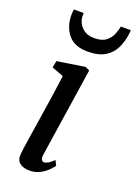

<svg xmlns="http://www.w3.org/2000/svg" viewBox="-156 -876 671 949"><g transform="rotate(20 180.0 -402.0)"><path d="M127 10Q93.5 10 74.5 -5.5Q55.5 -21 59 -53.5Q61.5 -78.5 68.8 -126.2Q76 -174 85.5 -234.5Q95 -295 104.8 -360Q114.5 -425 122.5 -485L60.5 -508.5L67.5 -544L213 -566.5L235.5 -556L165 -89Q162 -71 166.8 -62Q171.5 -53 180 -53Q190 -53 201.5 -59.8Q213 -66.5 230.5 -83L243.5 -57Q238.5 -50 223.2 -33.8Q208 -17.5 183.5 -3.8Q159 10 127 10ZM195 -641Q125.5 -641 92.2 -682.2Q59 -723.5 59 -784.5Q59 -795 60 -802.5Q61 -810 61.5 -813.5H113Q112.5 -809.5 112.5 -805.2Q112.5 -801 112.5 -796.5Q112.5 -780.5 121.8 -761.5Q131 -742.5 151 -728.5Q171 -714.5 203 -714.5Q244 -714.5 265.5 -731.8Q287 -749 296 -772.2Q305 -795.5 308.5 -813.5H360.5Q360.5 -809.5 360 -802.8Q359.5 -796 358.5 -788Q353 -749.5 336.5 -715.8Q320 -682 286.2 -661.5Q252.5 -641 195 -641Z"/></g></svg>

Font: Merriweather
Style: Italic
Weight: 400
Italic angle: -7.8°
Designer: Eben Sorkin
Foundry: Eben Sorkin
Version: Version 2.100